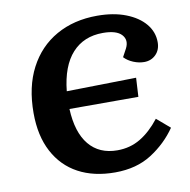

<svg xmlns="http://www.w3.org/2000/svg" viewBox="-81 -795 882 889"><g transform="rotate(-10 360.0 -350.5)"><path d="M538 -542Q557 -579 533 -605.5Q509 -632 445 -632Q355 -632 300.5 -572Q246 -512 234 -395L561 -401L556 -312H232Q237 -201 285 -143Q333 -85 418 -85Q478 -85 526.5 -114Q575 -143 618 -198L680 -145Q634 -78 562.5 -32Q491 14 390 14Q290 14 217.5 -25Q145 -64 105 -139.5Q65 -215 65 -322Q65 -445 111 -533Q157 -621 240 -668Q323 -715 433 -715Q510 -715 567.5 -692.5Q625 -670 656.5 -632Q688 -594 688 -546Q688 -510 666 -488Q644 -466 611 -466Q586 -466 560.5 -476.5Q535 -487 518 -505Z"/></g></svg>

Font: Literata 7pt
Style: Bold Italic
Weight: 700
Italic angle: -2°
Designer: Latin by Veronika Burian and Jose Scaglione. Greek by Irene Vlachou. Cyrillic by Vera Evstafieva
Foundry: TypeTogether
Version: Version 3.002